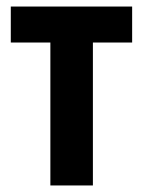

<svg xmlns="http://www.w3.org/2000/svg" viewBox="-20 -567 437 587"><path d="M134 0V-437H13V-547H384V-437H264V0Z"/></svg>

Font: Noto Sans ExtraCondensed
Style: Bold
Weight: 700
Width: 2
Designer: Monotype Design Team
Foundry: Monotype Imaging Inc.
Version: Version 2.013; ttfautohint (v1.8.4.7-5d5b)